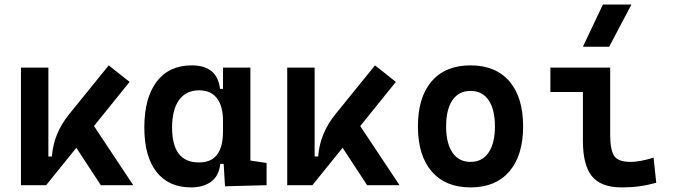

<svg xmlns="http://www.w3.org/2000/svg" viewBox="-20 -815 2970 845"><path d="M72.3 0V-517.6H192.9V-126.5H208.5Q215.8 -229 286.1 -314.5L458.5 -527.3L550.3 -454.6L393.6 -260.3L566.4 0H423.8L315.9 -164.6L183.1 0Z M820.3 9.8Q722.7 9.8 668.9 -58.3Q615.2 -126.5 615.2 -253.9Q615.2 -384.3 669.7 -455.8Q724.1 -527.3 823.7 -527.3Q936.5 -527.3 948.2 -423.8H961.4V-517.6H1082V-108.4L1153.3 -97.7V0L970.2 4.9L964.4 -93.8H949.2Q944.3 -42 909.9 -16.1Q875.5 9.8 820.3 9.8ZM961.4 -235.4V-282.2Q961.4 -348.1 934.6 -382.8Q907.7 -417.5 856 -417.5Q799.3 -417.5 768.3 -375Q737.3 -332.5 737.3 -253.9Q737.3 -100.1 855 -100.1Q910.2 -100.1 935.8 -134.8Q961.4 -169.4 961.4 -235.4Z M1244.1 0V-517.6H1364.7V-126.5H1380.4Q1387.7 -229 1458 -314.5L1630.4 -527.3L1722.2 -454.6L1565.4 -260.3L1738.3 0H1595.7L1487.8 -164.6L1355 0Z M2050.8 9.8Q1940.4 9.8 1879.9 -60.5Q1819.3 -130.9 1819.3 -258.8Q1819.3 -387.2 1879.9 -457.3Q1940.4 -527.3 2050.8 -527.3Q2161.1 -527.3 2221.7 -457.3Q2282.2 -387.2 2282.2 -258.8Q2282.2 -130.9 2221.7 -60.5Q2161.1 9.8 2050.8 9.8ZM2050.8 -102.5Q2102.1 -102.5 2130.1 -143.3Q2158.2 -184.1 2158.2 -258.8Q2158.2 -334 2130.1 -374.5Q2102.1 -415 2050.8 -415Q1999.5 -415 1971.4 -374.5Q1943.4 -334 1943.4 -258.8Q1943.4 -184.1 1971.4 -143.3Q1999.5 -102.5 2050.8 -102.5Z M2716.8 9.8Q2625.5 9.8 2585.4 -39.1Q2545.4 -87.9 2545.4 -195.3V-410.2H2402.3V-517.6H2665.5V-219.7Q2665.5 -158.2 2682.1 -130.4Q2698.7 -102.5 2755.9 -102.5Q2795.9 -102.5 2856.4 -121.1L2868.2 -10.7Q2829.6 0 2793.7 4.9Q2757.8 9.8 2716.8 9.8ZM2545.4 -609.4 2633.3 -794.9H2758.8L2661.1 -609.4Z"/></svg>

Font: CaskaydiaCove NFP SemiBold
Style: Regular
Weight: 600
Designer: Aaron Bell
Foundry: Saja Typeworks
Version: Version 2111.001; VTT 6.35;Nerd Fonts 3.1.1